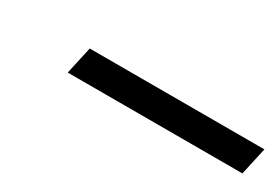

<svg xmlns="http://www.w3.org/2000/svg" viewBox="-9 -967 517 356"><g transform="rotate(30 250.0 -789.5)"><path d="M113 -760H487L500 -819H126Z"/></g></svg>

Font: Noto Serif ExtraCondensed
Style: Italic
Weight: 400
Width: 2
Italic angle: -12°
Designer: Monotype Design Team
Foundry: Monotype Imaging Inc.
Version: Version 2.014